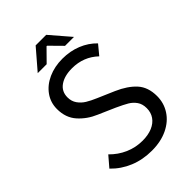

<svg xmlns="http://www.w3.org/2000/svg" viewBox="-244 -911 1017 1017"><g transform="rotate(-45 264.0 -403.0)"><path d="M271 -60.1Q313.5 -60.1 344.5 -73.2Q375.5 -86.4 392.1 -110.4Q408.7 -134.3 408.7 -166.5Q408.7 -198.2 394 -219Q379.4 -239.7 357.7 -252.7Q335.9 -265.6 294.4 -284.7L200.7 -325.7Q145 -349.1 106.9 -391.6Q68.8 -434.1 68.8 -499.5Q68.8 -548.3 96.2 -586.7Q123.5 -625 171.1 -646.5Q218.8 -668 277.8 -668Q335.4 -668 384.5 -648.2Q433.6 -628.4 468.8 -591.8L424.8 -538.6Q364.3 -596.2 277.8 -596.2Q220.7 -596.2 186.3 -572Q151.9 -547.9 151.9 -503.9Q151.9 -474.6 167 -453.1Q182.1 -431.6 204.8 -417.7Q227.5 -403.8 259.8 -390.1L353.5 -349.6Q419.4 -320.8 456.1 -280.5Q492.7 -240.2 492.7 -173.3Q492.7 -121.1 465.3 -78.9Q438 -36.6 387.2 -12.2Q336.4 12.2 269 12.2Q200.7 12.2 143.1 -11.5Q85.4 -35.2 42 -80.1L91.3 -137.7Q127.4 -100.6 173.6 -80.3Q219.7 -60.1 271 -60.1ZM227.5 -817.9H306.6L402.8 -706.1H335.9L269 -773.9H265.1L198.2 -706.1H131.3Z"/></g></svg>

Font: Varta
Style: Regular
Weight: 400
Designer: Joana Correia, Viktoriya Grabowska, Eben Sorkin
Foundry: Sorkin Type
Version: Version 1.003; ttfautohint (v1.3) -l 8 -r 24 -G 200 -x 12 -H